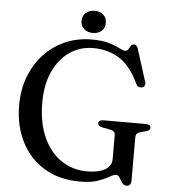

<svg xmlns="http://www.w3.org/2000/svg" viewBox="-59 -918 876 989"><g transform="rotate(5 379.5 -423.5)"><path d="M655.5 -11Q655.5 18 632 18Q617 18 608.5 5.5Q600 -7 592.8 -19.8Q585.5 -32.5 575 -32.5Q561.5 -32.5 540.2 -20Q519 -7.5 483.5 5.2Q448 18 391.5 18Q283.5 18 206 -29Q128.5 -76 86.8 -158.5Q45 -241 45 -348.5Q45 -428 70.8 -495.2Q96.5 -562.5 142.8 -612Q189 -661.5 251.8 -689Q314.5 -716.5 388.5 -716.5Q444 -716.5 478.8 -705.8Q513.5 -695 533.2 -684.2Q553 -673.5 563 -673.5Q575 -673.5 580.2 -682.5Q585.5 -691.5 590.8 -700.5Q596 -709.5 608 -709.5Q622.5 -709.5 628.5 -689.5L682 -520Q685 -510 680.2 -502.2Q675.5 -494.5 665.5 -493Q645 -489.5 636.5 -509Q594.5 -599 535.8 -636Q477 -673 400 -673Q331.5 -673 277.8 -635.8Q224 -598.5 193.2 -530.8Q162.5 -463 162.5 -372.5Q162.5 -266 196.8 -191Q231 -116 290 -76.8Q349 -37.5 423.5 -37.5Q482 -37.5 515.5 -57Q549 -76.5 549 -111.5V-234.5Q549 -247 542.5 -253.2Q536 -259.5 517 -263.5L482 -270Q459 -275 459 -289.5Q459 -307 485 -307H703.5Q729 -307 729 -289.5Q729 -276.5 709.5 -270.5L686 -264.5Q669.5 -260.5 662.5 -254Q655.5 -247.5 655.5 -234.5ZM390.5 -750.5Q361.5 -750.5 344.5 -766.2Q327.5 -782 327.5 -808Q327.5 -833 344.5 -849Q361.5 -865 390.5 -865Q419.5 -865 436.2 -849Q453 -833 453 -808Q453 -782.5 436.2 -766.5Q419.5 -750.5 390.5 -750.5Z"/></g></svg>

Font: Fraunces 9pt
Style: Regular
Weight: 400
Version: Version 1.000;[b76b70a41]